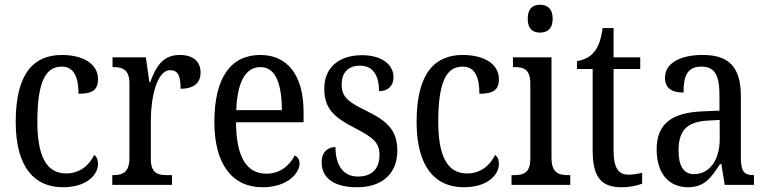

<svg xmlns="http://www.w3.org/2000/svg" viewBox="-20 -777 3225 807"><path d="M244 10C348 10 392 -45 392 -88C392 -107 386 -118 376 -126C356 -84 317 -48 258 -48C174 -48 137 -123 137 -266C137 -445 177 -497 240 -497C295 -497 310 -445 310 -383C367 -383 392 -398 392 -444C392 -510 327 -546 240 -546C130 -546 46 -479 46 -265C46 -70 128 10 244 10Z M452 0H703V-41H681C644 -41 614 -49 614 -108V-273C614 -362 638 -482 695 -482C728 -482 739 -459 739 -404C798 -404 823 -431 823 -472C823 -517 794 -546 735 -546C663 -546 634 -494 611 -431H608L593 -536H453V-495H456C493 -495 524 -486 524 -427V-113C524 -50 493 -41 455 -41H452Z M1083 10C1190 10 1239 -50 1239 -90C1239 -108 1229 -119 1219 -124C1198 -83 1159 -47 1100 -47C1018 -47 973 -114 972 -263H1256V-305C1256 -463 1187 -546 1074 -546C951 -546 881 -452 881 -264C881 -90 954 10 1083 10ZM1165 -314H973C977 -430 1011 -495 1075 -495C1140 -495 1164 -422 1165 -314Z M1481 10C1586 10 1650 -47 1650 -144C1650 -228 1609 -268 1520 -311C1445 -348 1416 -368 1416 -422C1416 -469 1441 -501 1493 -501C1545 -501 1573 -464 1573 -394C1612 -394 1634 -417 1634 -452C1634 -502 1590 -545 1501 -545C1407 -545 1343 -495 1343 -405C1343 -320 1383 -284 1477 -236C1552 -197 1575 -175 1575 -126C1575 -69 1545 -35 1484 -35C1418 -35 1390 -89 1390 -159C1363 -159 1332 -143 1332 -95C1332 -25 1389 10 1481 10Z M1929 10C2033 10 2077 -45 2077 -88C2077 -107 2071 -118 2061 -126C2041 -84 2002 -48 1943 -48C1859 -48 1822 -123 1822 -266C1822 -445 1862 -497 1925 -497C1980 -497 1995 -445 1995 -383C2052 -383 2077 -398 2077 -444C2077 -510 2012 -546 1925 -546C1815 -546 1731 -479 1731 -265C1731 -70 1813 10 1929 10Z M2250 -640C2279 -640 2303 -655 2303 -698C2303 -742 2279 -757 2250 -757C2220 -757 2198 -742 2198 -698C2198 -655 2220 -640 2250 -640ZM2130 0H2377V-41H2367C2326 -41 2298 -52 2298 -115V-536H2136V-495H2144C2183 -495 2209 -484 2209 -425V-110C2209 -51 2181 -41 2141 -41H2130Z M2592 10C2629 10 2662 2 2679 -5V-51C2660 -46 2643 -43 2620 -43C2579 -43 2559 -73 2559 -143V-487H2671V-536H2559V-659H2513C2505 -605 2494 -579 2476 -557C2458 -536 2434 -525 2405 -520V-487H2471V-145C2471 -30 2509 10 2592 10Z M2871 10C2943 10 2969 -31 3006 -87H3012L3026 0H3149V-41H3146C3108 -41 3094 -57 3094 -113V-372C3094 -499 3040 -546 2934 -546C2841 -546 2775 -513 2775 -450C2775 -408 2802 -388 2853 -388C2853 -452 2865 -497 2928 -497C2993 -497 3004 -447 3004 -373V-312L2934 -309C2803 -304 2740 -256 2740 -150C2740 -41 2797 10 2871 10ZM2897 -45C2852 -45 2832 -82 2832 -144C2832 -223 2862 -265 2954 -270L3005 -273V-191C3005 -106 2963 -45 2897 -45Z"/></svg>

Font: Noto Serif Bengali Condensed
Style: Regular
Weight: 400
Width: 3
Designer: Juan Bruce, Universal Thirst, Indian Type Foundry and the Monotype Design Team.
Foundry: Monotype Imaging Inc.
Version: Version 2.003